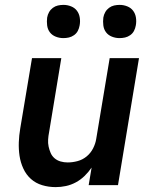

<svg xmlns="http://www.w3.org/2000/svg" viewBox="-20 -758 640 786"><path d="M208 8Q179 8 152.5 0Q126 -8 106.5 -25.5Q87 -43 75.5 -68Q64 -93 60 -120Q56 -147 57 -175.5Q58 -204 63 -233L111 -520H231L181 -217Q178 -202 177 -187Q176 -172 179 -158Q182 -144 187.5 -131.5Q193 -119 203.5 -110Q214 -101 228 -97Q242 -93 257 -93Q277 -93 297.5 -98.5Q318 -104 334.5 -117.5Q351 -131 361 -150.5Q371 -170 374 -190L429 -520H549L463 0H343L355 -72Q342 -53 326 -37.5Q310 -22 290.5 -11.5Q271 -1 250 3.5Q229 8 208 8ZM469 -602Q453 -602 438 -608Q423 -614 414 -626Q405 -638 403 -654Q401 -670 403 -686Q405 -698 411 -708.5Q417 -719 426.5 -726Q436 -733 447 -735.5Q458 -738 470 -738Q486 -738 501 -732Q516 -726 525 -714Q534 -702 536.5 -686Q539 -670 536 -654Q534 -642 528.5 -631.5Q523 -621 513 -614Q503 -607 492 -604.5Q481 -602 469 -602ZM239 -602Q223 -602 208 -608Q193 -614 184 -626Q175 -638 173 -654Q171 -670 173 -686Q175 -698 181 -708.5Q187 -719 196.5 -726Q206 -733 217 -735.5Q228 -738 240 -738Q256 -738 271 -732Q286 -726 295 -714Q304 -702 306.5 -686Q309 -670 306 -654Q304 -642 298.5 -631.5Q293 -621 283 -614Q273 -607 262 -604.5Q251 -602 239 -602Z"/></svg>

Font: Iosevka Aile Oblique
Style: Bold
Weight: 700
Italic angle: -9°
Designer: Belleve Invis
Foundry: Belleve Invis
Version: Version 31.1.0; ttfautohint (v1.8.4)